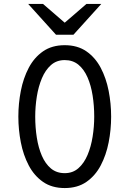

<svg xmlns="http://www.w3.org/2000/svg" viewBox="-20 -941 656 973"><path d="M308 12Q243.1 12 198.1 -19.2Q153.1 -50.5 125.6 -102.8Q98.1 -155.1 85.6 -219.4Q73 -283.6 73 -350Q73 -416.4 85.6 -480.6Q98.1 -544.9 125.6 -597.2Q153.1 -649.5 198.1 -680.8Q243.1 -712 308 -712Q372.9 -712 417.9 -680.8Q463 -649.5 490.5 -597.2Q518 -544.9 530.6 -480.6Q543.2 -416.4 543.2 -350Q543.2 -283.6 530.6 -219.4Q518 -155.1 490.5 -102.8Q463 -50.5 417.9 -19.2Q372.9 12 308 12ZM308 -63.5Q349.1 -63.5 377.6 -88.8Q406.1 -114.1 423.8 -156Q441.4 -197.9 449.4 -248.6Q457.5 -299.2 457.5 -350Q457.5 -405.2 449.4 -456.6Q441.4 -507.9 423.8 -548.4Q406.2 -589 377.8 -612.8Q349.2 -636.5 308 -636.5Q266.8 -636.5 238.2 -611.2Q209.8 -586 192.2 -544.1Q174.6 -502.2 166.6 -451.6Q158.5 -400.9 158.5 -350Q158.5 -294.9 166.6 -243.6Q174.6 -192.2 192.2 -151.6Q209.8 -111 238.2 -87.2Q266.8 -63.5 308 -63.5ZM263.8 -765 122.8 -921H198L308 -826L418 -921H493.2L352.2 -765Z"/></svg>

Font: Overpass Mono Light
Style: Regular
Weight: 300
Monospace: yes
Designer: Delve Withrington, Dave Bailey
Foundry: Delve Fonts LLC
Version: Version 4.000